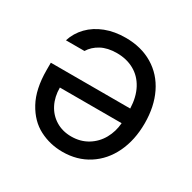

<svg xmlns="http://www.w3.org/2000/svg" viewBox="-127 -670 808 806"><g transform="rotate(30 276.5 -267.0)"><path d="M510.7 -269.5Q510.7 -188.5 480.7 -125.7Q450.7 -63 396.2 -28.1Q341.8 6.8 270.5 6.8Q210.4 6.8 158.7 -19.8Q106.9 -46.4 74.5 -105.7Q42 -165 42 -257.8V-293H426.8Q424.8 -348.1 403.8 -387.2Q382.8 -426.3 346.4 -446.5Q310.1 -466.8 262.7 -466.8Q217.8 -466.8 186.8 -450Q155.8 -433.1 139.6 -406.2H49.8Q62.5 -446.3 92 -476.8Q121.6 -507.3 165.3 -524.2Q209 -541 262.7 -541Q338.4 -541 394.5 -507.3Q450.7 -473.6 480.7 -412.1Q510.7 -350.6 510.7 -269.5ZM270.5 -67.4Q314.9 -67.4 349.4 -88.4Q383.8 -109.4 403.6 -144.8Q423.3 -180.2 426.3 -221.7H127Q127 -177.2 144.8 -142.3Q162.6 -107.4 195.3 -87.4Q228 -67.4 270.5 -67.4Z"/></g></svg>

Font: Pretendard JP
Style: Regular
Weight: 400
Designer: Base glyphs from Inter by Rasmus Andersson; Hangeul glyphs from Noto Sans CJK(Source Han Sans) by Jang Soo-young and Kan
Foundry: Kil Hyung-jin
Version: Version 1.309